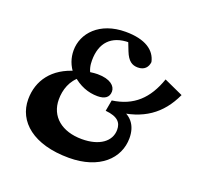

<svg xmlns="http://www.w3.org/2000/svg" viewBox="-121 -811 1006 963"><g transform="rotate(20 382.0 -330.0)"><path d="M339.2 15.9C503 15.9 592.2 -72.6 592.2 -180.6C592.2 -246.1 560.1 -295.3 483 -307.6L481.6 -283C622.4 -295.9 710.2 -357.4 763.7 -473.2L661.6 -519.6C622.7 -407.3 556.2 -343.8 443.6 -328.2L433 -269.2C500.3 -262.8 519.7 -236.6 519.7 -198.8C519.7 -137.1 462.6 -94.5 368.6 -94.5C262.4 -94.5 192.5 -151.1 192.5 -242.6C192.5 -293 209.6 -348.5 258.3 -383.3L226.6 -382.7C270.7 -341.5 319.8 -323.8 368.5 -323.8C406.6 -323.8 429.7 -338.2 429.7 -370.8C429.7 -399 401.3 -427.9 332.3 -427.9C306.1 -427.9 288.2 -422.1 267.1 -422.8L305.5 -402.4C285.8 -432.7 281.9 -457.9 281.9 -483.4C281.9 -576.9 331.2 -631.4 427.5 -631.4C446.4 -631.4 464.3 -630.2 482.3 -627.4L413.4 -652.2L438.4 -588.4C456.7 -541.9 479.5 -528.2 509.6 -528.2C544.6 -528.2 562.2 -549.1 565.1 -577.1C552.5 -636.5 497.7 -675.7 392.4 -675.7C253.8 -675.7 178 -590.4 178 -499.4C178 -459.2 190.3 -421.6 220.3 -385.4L226 -406.4C106.1 -373.5 48 -290.4 48 -191C48 -71.9 150.3 15.9 339.2 15.9Z"/></g></svg>

Font: Source Serif 4 Variable
Style: Italic
Weight: 400
Italic angle: -12°
Designer: Frank Grießhammer
Foundry: Adobe Systems Incorporated
Version: Version 4.004;hotconv 1.0.116;makeotfexe 2.5.65601